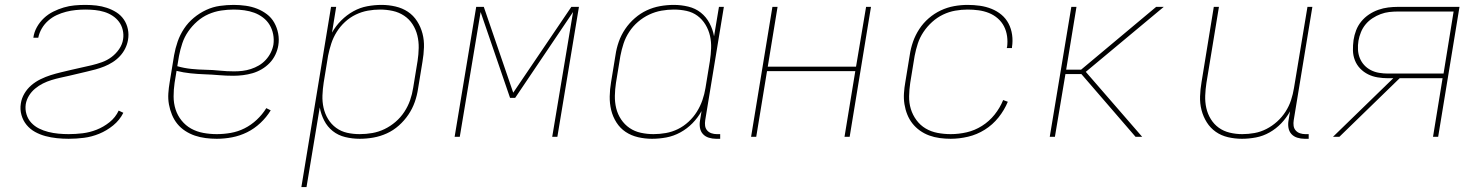

<svg xmlns="http://www.w3.org/2000/svg" viewBox="-20 -558 6040 783"><path d="M260 8Q236 8 212 5.5Q188 3 165.5 -3Q143 -9 123 -20Q103 -31 88.5 -48.5Q74 -66 67.5 -89Q61 -112 65 -136Q68 -157 79.5 -176.5Q91 -196 108 -210.5Q125 -225 145.5 -235Q166 -245 186.5 -251.5Q207 -258 228 -263Q249 -268 270 -273Q291 -278 312 -282.5Q333 -287 354 -292Q375 -297 396 -304.5Q417 -312 435 -325.5Q453 -339 466 -358Q479 -377 482 -398Q485 -417 480.5 -436Q476 -455 465 -469.5Q454 -484 438.5 -494Q423 -504 405 -509.5Q387 -515 367.5 -517Q348 -519 328 -519Q309 -519 289 -517Q269 -515 249.5 -510Q230 -505 211.5 -496.5Q193 -488 177 -474Q161 -460 150.5 -442Q140 -424 136 -404H116Q119 -427 130.5 -447.5Q142 -468 159 -484Q176 -500 197 -510.5Q218 -521 240 -527.5Q262 -534 284 -536Q306 -538 328 -538Q351 -538 373 -535.5Q395 -533 416 -526Q437 -519 455 -507.5Q473 -496 485 -478.5Q497 -461 501.5 -439Q506 -417 502 -395Q499 -377 490.5 -360Q482 -343 469 -329Q456 -315 439.5 -304.5Q423 -294 405.5 -287Q388 -280 370 -275Q352 -270 334 -266Q316 -262 298 -257.5Q280 -253 262 -249Q244 -245 226 -241Q208 -237 190 -231.5Q172 -226 155 -217.5Q138 -209 123 -196.5Q108 -184 98 -167.5Q88 -151 85 -133Q82 -112 88 -92Q94 -72 107.5 -57.5Q121 -43 139 -34Q157 -25 177 -20Q197 -15 218 -13Q239 -11 260 -11Q288 -11 317 -14.5Q346 -18 374 -29Q402 -40 426.5 -59.5Q451 -79 464 -107L483 -98Q468 -68 441.5 -46.5Q415 -25 384.5 -12.5Q354 0 322.5 4Q291 8 260 8Z M864 8Q841 8 818 5Q795 2 774.5 -5Q754 -12 735.5 -24Q717 -36 703.5 -52.5Q690 -69 681.5 -89.5Q673 -110 669 -132Q665 -154 666.5 -177Q668 -200 672 -223L690 -333Q695 -361 704.5 -388.5Q714 -416 730.5 -441Q747 -466 770.5 -485.5Q794 -505 821 -517.5Q848 -530 876.5 -534Q905 -538 933 -538Q958 -538 982.5 -534.5Q1007 -531 1028.5 -522.5Q1050 -514 1068.5 -500Q1087 -486 1098.5 -465.5Q1110 -445 1114.5 -421Q1119 -397 1115 -373Q1112 -354 1103 -335Q1094 -316 1079.5 -301Q1065 -286 1047 -275.5Q1029 -265 1010 -259.5Q991 -254 971 -251.5Q951 -249 932 -249Q902 -249 873 -251.5Q844 -254 815 -255Q786 -256 757 -259Q728 -262 700 -269L692 -220Q688 -193 688 -165Q688 -137 696 -112Q704 -87 720.5 -66.5Q737 -46 759.5 -33.5Q782 -21 809 -16Q836 -11 864 -11Q892 -11 921 -16Q950 -21 977 -34.5Q1004 -48 1027 -69.5Q1050 -91 1066 -117L1084 -108Q1067 -80 1042 -56.5Q1017 -33 987.5 -18.5Q958 -4 926.5 2Q895 8 864 8ZM935 -267Q952 -267 969 -269Q986 -271 1003 -276.5Q1020 -282 1035.5 -291Q1051 -300 1063.5 -313.5Q1076 -327 1084 -343Q1092 -359 1095 -376Q1098 -397 1094 -418Q1090 -439 1079.5 -456.5Q1069 -474 1052.5 -486.5Q1036 -499 1017 -506Q998 -513 976.5 -516Q955 -519 933 -519Q908 -519 881.5 -515Q855 -511 830 -500Q805 -489 784 -470.5Q763 -452 747.5 -429.5Q732 -407 723.5 -381.5Q715 -356 710 -330L703 -288Q731 -280 760 -277Q789 -274 818 -273.5Q847 -273 876 -270Q905 -267 935 -267Z M1209 205 1330 -530H1351L1334 -425Q1349 -452 1371.5 -474.5Q1394 -497 1421 -512Q1448 -527 1477.5 -532.5Q1507 -538 1536 -538Q1565 -538 1593 -531.5Q1621 -525 1643.5 -510Q1666 -495 1681 -471.5Q1696 -448 1703 -421Q1710 -394 1709 -365Q1708 -336 1703 -307L1685 -197Q1681 -169 1671.5 -142Q1662 -115 1645.5 -90.5Q1629 -66 1606.5 -46Q1584 -26 1557.5 -14Q1531 -2 1503 3Q1475 8 1447 8Q1417 8 1388 1Q1359 -6 1337 -23.5Q1315 -41 1302 -66.5Q1289 -92 1284 -120L1230 205ZM1447 -11Q1473 -11 1498.5 -15.5Q1524 -20 1548 -31.5Q1572 -43 1593 -61Q1614 -79 1629 -102Q1644 -125 1652.5 -149.5Q1661 -174 1665 -200L1683 -310Q1687 -336 1687.5 -362.5Q1688 -389 1682 -413.5Q1676 -438 1662.5 -459Q1649 -480 1628 -494Q1607 -508 1581.5 -513.5Q1556 -519 1530 -519Q1505 -519 1480 -514.5Q1455 -510 1431 -498.5Q1407 -487 1387 -468.5Q1367 -450 1353 -427.5Q1339 -405 1331 -380.5Q1323 -356 1318 -331L1300 -221Q1296 -195 1295 -169Q1294 -143 1299.5 -118.5Q1305 -94 1318 -72.5Q1331 -51 1351 -36.5Q1371 -22 1395.5 -16.5Q1420 -11 1447 -11Z M1834 0 1922 -530H1953L2073 -180L2310 -530H2341L2253 0H2232L2317 -509L2081 -159H2060L1940 -509L1855 0Z M2639 8Q2610 8 2582 1.5Q2554 -5 2531.5 -20Q2509 -35 2494 -58.5Q2479 -82 2472.5 -109Q2466 -136 2466.5 -165Q2467 -194 2472 -223L2490 -333Q2494 -361 2503.5 -388Q2513 -415 2529.5 -439.5Q2546 -464 2569 -484Q2592 -504 2618 -516Q2644 -528 2672 -533Q2700 -538 2728 -538Q2758 -538 2787 -531Q2816 -524 2838 -506.5Q2860 -489 2873.5 -463.5Q2887 -438 2892 -410L2912 -530H2932L2856 -68Q2854 -56 2855.5 -45Q2857 -34 2864 -26Q2871 -18 2881.5 -14.5Q2892 -11 2903 -11H2917V8H2900Q2885 8 2870.5 3.5Q2856 -1 2846.5 -11.5Q2837 -22 2834.5 -37Q2832 -52 2835 -68L2841 -105Q2826 -78 2804 -55.5Q2782 -33 2754.5 -18Q2727 -3 2697.5 2.5Q2668 8 2639 8ZM2645 -11Q2670 -11 2695.5 -15.5Q2721 -20 2744.5 -31.5Q2768 -43 2788 -61.5Q2808 -80 2822 -102.5Q2836 -125 2844.5 -149.5Q2853 -174 2857 -199L2875 -309Q2879 -335 2880 -361Q2881 -387 2875.5 -411.5Q2870 -436 2857 -457.5Q2844 -479 2824.5 -493.5Q2805 -508 2780 -513.5Q2755 -519 2728 -519Q2703 -519 2677.5 -514.5Q2652 -510 2627.5 -498.5Q2603 -487 2582 -469Q2561 -451 2546 -428Q2531 -405 2523 -380.5Q2515 -356 2510 -330L2492 -220Q2488 -194 2487.5 -167.5Q2487 -141 2493 -116.5Q2499 -92 2513 -71Q2527 -50 2547.5 -36Q2568 -22 2593.5 -16.5Q2619 -11 2645 -11Z M3043 0 3130 -530H3151L3111 -286H3471L3512 -530H3532L3445 0H3424L3468 -268H3108L3064 0Z M3857 8Q3835 8 3812.5 5Q3790 2 3769.5 -5.5Q3749 -13 3731.5 -25.5Q3714 -38 3701 -54.5Q3688 -71 3680 -91Q3672 -111 3668.5 -133Q3665 -155 3666.5 -178Q3668 -201 3672 -223L3690 -333Q3694 -361 3703.5 -388Q3713 -415 3729 -439.5Q3745 -464 3767.5 -483.5Q3790 -503 3816.5 -515.5Q3843 -528 3871 -533Q3899 -538 3926 -538Q3952 -538 3976.5 -534.5Q4001 -531 4023.5 -522Q4046 -513 4064 -498Q4082 -483 4093 -462Q4104 -441 4107.5 -416Q4111 -391 4107 -366Q4107 -365 4107 -364Q4107 -363 4107 -362H4086Q4086 -363 4086 -364Q4086 -365 4087 -366Q4090 -388 4087 -410Q4084 -432 4074.5 -450.5Q4065 -469 4049 -483Q4033 -497 4013 -505Q3993 -513 3971 -516Q3949 -519 3926 -519Q3901 -519 3875.5 -514.5Q3850 -510 3826 -498.5Q3802 -487 3781.5 -468.5Q3761 -450 3746 -427.5Q3731 -405 3723 -380.5Q3715 -356 3710 -330L3692 -220Q3688 -193 3687.5 -165.5Q3687 -138 3694.5 -113.5Q3702 -89 3717.5 -68Q3733 -47 3755 -34Q3777 -21 3803.5 -16Q3830 -11 3857 -11Q3890 -11 3922.5 -18.5Q3955 -26 3984.5 -44.5Q4014 -63 4036 -90.5Q4058 -118 4071 -150L4090 -143Q4076 -109 4052 -79Q4028 -49 3996 -29Q3964 -9 3928 -0.5Q3892 8 3857 8Z M4261 0 4349 -530H4370L4328 -274H4389L4695 -530H4726L4408 -265L4638 0H4611L4390 -256H4325L4282 0Z M5045 8Q5016 8 4988 1.5Q4960 -5 4938 -20.5Q4916 -36 4901.5 -59Q4887 -82 4880 -109Q4873 -136 4874 -165Q4875 -194 4880 -223L4930 -530H4951L4900 -220Q4896 -194 4895 -168Q4894 -142 4899.5 -117.5Q4905 -93 4918 -72Q4931 -51 4950.5 -37Q4970 -23 4995 -17Q5020 -11 5046 -11Q5071 -11 5096 -15.5Q5121 -20 5144.5 -32Q5168 -44 5188 -62Q5208 -80 5222.5 -102.5Q5237 -125 5245 -149.5Q5253 -174 5257 -199L5312 -530H5332L5256 -68Q5254 -56 5255.5 -45Q5257 -34 5264 -26Q5271 -18 5281.5 -14.5Q5292 -11 5303 -11H5317V8H5300Q5285 8 5270.5 3.5Q5256 -1 5246.5 -11.5Q5237 -22 5234.5 -37Q5232 -52 5235 -68L5241 -104Q5226 -77 5205 -55Q5184 -33 5157.5 -18Q5131 -3 5102 2.5Q5073 8 5045 8Z M5416 0 5662 -239H5640Q5619 -239 5598 -242.5Q5577 -246 5559 -255Q5541 -264 5527 -278.5Q5513 -293 5505.5 -312Q5498 -331 5497.5 -352Q5497 -373 5500 -395Q5503 -415 5510.5 -434.5Q5518 -454 5531.5 -470.5Q5545 -487 5563 -499Q5581 -511 5601 -518Q5621 -525 5641 -527.5Q5661 -530 5681 -530H5932L5845 0H5824L5863 -239H5688L5442 0ZM5640 -258H5867L5908 -511H5681Q5663 -511 5645.5 -509Q5628 -507 5610.5 -500.5Q5593 -494 5577 -483.5Q5561 -473 5549 -458.5Q5537 -444 5530 -426.5Q5523 -409 5520 -392Q5517 -374 5518 -355.5Q5519 -337 5525.5 -321Q5532 -305 5543.5 -292.5Q5555 -280 5570.5 -272Q5586 -264 5604 -261Q5622 -258 5640 -258Z"/></svg>

Font: Iosevka Curly Thin Extended
Style: Italic
Weight: 100
Width: 7
Italic angle: -9°
Monospace: yes
Designer: Belleve Invis
Foundry: Belleve Invis
Version: Version 11.1.0; ttfautohint (v1.8.3)